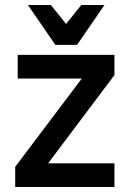

<svg xmlns="http://www.w3.org/2000/svg" viewBox="-20 -750 520 770"><path d="M41 -81 308 -435H51V-530H439V-449L173 -95H439V0H41ZM92 -730H184L245 -654L306 -730H399L289 -570H202Z"/></svg>

Font: Golos UI Medium
Style: Regular
Weight: 500
Designer: A.Korolkova, Vitaly Kuzmin
Foundry: ParaType Ltd
Version: Version 2.000